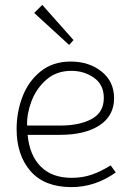

<svg xmlns="http://www.w3.org/2000/svg" viewBox="-20 -757 535 786"><path d="M48 -229Q48 -298 72 -361Q96 -424 146 -464.5Q196 -505 269 -505Q345 -505 396 -464Q447 -423 447 -355Q447 -283 387.5 -244Q328 -205 226 -205H93Q101 -121 147 -75Q193 -29 273 -29Q318 -29 355.5 -42Q393 -55 433 -80L454 -51Q369 9 273 9Q162 9 105 -56.5Q48 -122 48 -229ZM405 -356Q405 -410 365 -438.5Q325 -467 272 -467Q211 -467 169.5 -430.5Q128 -394 108.5 -341.5Q89 -289 91 -243H226Q306 -243 355.5 -270Q405 -297 405 -356ZM120 -704 153 -737 281 -593 263 -573Z"/></svg>

Font: Bellota Light
Style: Regular
Weight: 300
Designer: Kemie Guaida
Foundry: Kemie Guaida
Version: Version 4.001